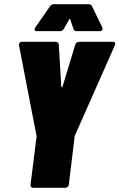

<svg xmlns="http://www.w3.org/2000/svg" viewBox="-20 -900 571 918"><path d="M156 -751H267C275 -751 281 -755 285 -762L311 -807C313 -811 315 -811 316 -807L331 -762C333 -755 339 -751 346 -751H457C469 -751 473 -759 469 -769L420 -870C417 -877 412 -880 404 -880H238C230 -880 224 -877 219 -870L149 -769C142 -758 145 -751 156 -751ZM139 -2H292C301 -2 308 -8 309 -17L337 -248C337 -250 337 -251 339 -254L529 -683C533 -693 530 -700 520 -700H359C350 -700 343 -696 340 -687L279 -486C277 -482 274 -482 273 -486L261 -687C260 -696 255 -700 246 -700H85C74 -700 70 -693 71 -683L154 -254C155 -251 155 -250 155 -248L126 -17C125 -8 130 -2 139 -2Z"/></svg>

Font: Barlow Condensed Black
Style: Italic
Weight: 900
Width: 3
Italic angle: -7°
Designer: Jeremy Tribby
Foundry: Tribby Type
Version: Version 1.422;hotconv 1.0.109;makeotfexe 2.5.65596